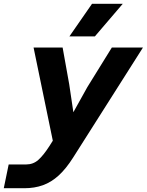

<svg xmlns="http://www.w3.org/2000/svg" viewBox="-84 -808 778 1018"><path d="M305 -213 379 -346 509 -556H674L304 27Q266 87 227 122.5Q188 158 143.5 174Q99 190 45 190H-64L-38 64H54Q92 64 119 40Q146 16 177 -32L196 -62L94 -556H248L283 -361ZM404 -788H567L419 -615H284Z"/></svg>

Font: Azeret Mono
Style: Bold Italic
Weight: 700
Italic angle: -12°
Designer: Martin Vácha
Foundry: Displaay
Version: Version 1.000; Glyphs 3.0.3, build 3074